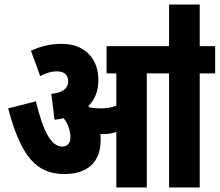

<svg xmlns="http://www.w3.org/2000/svg" viewBox="-20 -825 967 845"><path d="M423 -209C423 -218 423 -227 422 -236C425 -235 429 -235 432 -235C452 -235 472 -237 492 -244V0H626V-502H724V0H859V-502H927V-622H859V-805H724V-622H449V-502H492V-360C467 -350 445 -348 420 -348C404 -348 388 -350 374 -352C372 -354 371 -356 369 -358C397 -386 413 -424 413 -473C413 -566 354 -632 252 -632C197 -632 158 -620 116 -602L157 -490C183 -505 209 -511 230 -511C264 -511 280 -494 280 -466C280 -435 255 -417 206 -412L220 -298C234 -299 247 -302 260 -305C278 -281 290 -254 290 -220C290 -198 279 -180 254 -180C207 -180 171 -241 138 -379L16 -348C73 -131 144 -59 263 -59C367 -59 423 -113 423 -209Z"/></svg>

Font: Noto Sans Devanagari UI ExtraCondensed ExtraBold
Style: Regular
Weight: 800
Width: 2
Designer: Jelle Bosma - Monotype Design Team
Foundry: Monotype Imaging Inc.
Version: Version 2.003